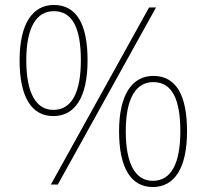

<svg xmlns="http://www.w3.org/2000/svg" viewBox="-20 -744 833 774"><path d="M197 -724C112 -724 59 -649 59 -501C59 -353 107 -276 195 -276C281 -276 333 -350 333 -501C333 -646 289 -724 197 -724ZM609 -714H581L185 0H213ZM197 -699C273 -699 306 -629 306 -501C306 -371 269 -301 195 -301C125 -301 86 -369 86 -501C86 -634 127 -699 197 -699ZM598 -438C513 -438 460 -363 460 -215C460 -67 508 10 596 10C682 10 734 -64 734 -215C734 -360 690 -438 598 -438ZM598 -413C674 -413 707 -343 707 -215C707 -85 670 -15 596 -15C526 -15 487 -83 487 -215C487 -348 528 -413 598 -413Z"/></svg>

Font: Noto Sans Lao UI Thin
Style: Regular
Weight: 100
Designer: Monotype Design Team
Foundry: Monotype Imaging Inc.
Version: Version 2.000